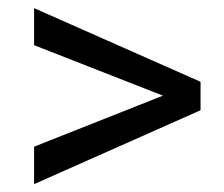

<svg xmlns="http://www.w3.org/2000/svg" viewBox="-20 -557 562 481"><path d="M388.2 -317.4 65.4 -443.8V-536.6L482.4 -352.1V-280.8L65.4 -95.7V-189.5Z"/></svg>

Font: RobotoDraft
Style: Regular
Weight: 400
Designer: Google
Foundry: Google
Version: Version 2.000988-w1; 2014